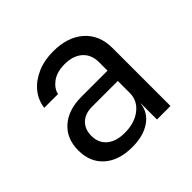

<svg xmlns="http://www.w3.org/2000/svg" viewBox="-142 -717 884 884"><g transform="rotate(-45 300.0 -275.0)"><path d="M252 10Q165 10 115 -34.5Q65 -79 65 -155Q65 -232 115 -276Q165 -320 250 -320H420V-375Q420 -425 388 -453Q356 -481 302 -481Q250 -481 219 -457.5Q188 -434 183 -405H93Q99 -451 127.5 -485.5Q156 -520 202 -540Q248 -560 305 -560Q400 -560 455 -511Q510 -462 510 -378V0H422V-105H421Q415 -52 369.5 -21Q324 10 252 10ZM274 -61Q338 -61 379 -93Q420 -125 420 -175V-253H252Q207 -253 181 -228Q155 -203 155 -160Q155 -114 186.5 -87.5Q218 -61 274 -61Z"/></g></svg>

Font: NKDuy Mono
Style: Regular
Weight: 400
Monospace: yes
Designer: NKDuy
Foundry: NKDuy
Version: Version 2.251; ttfautohint (v1.8.4.7-5d5b)